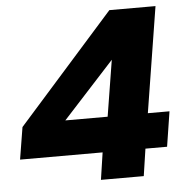

<svg xmlns="http://www.w3.org/2000/svg" viewBox="-51 -755 773 804"><g transform="rotate(-5 335.5 -352.5)"><path d="M341 0 358 -114H11L33 -249L438 -705H632L561 -261H652L629 -114H538L521 0ZM392 -261 432 -509H441L183 -227L177 -261Z"/></g></svg>

Font: Nunito Sans 7pt SemiExpanded Black
Style: Italic
Weight: 900
Width: 6
Italic angle: -9°
Designer: Vernon Adams
Foundry: Vernon Adams
Version: Version 3.101;gftools[0.9.27]